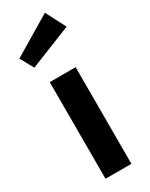

<svg xmlns="http://www.w3.org/2000/svg" viewBox="-215 -869 712 912"><g transform="rotate(-30 141.0 -413.5)"><path d="M271 -718 41 -626 1 -699 215 -827ZM212 0H70V-530H212Z"/></g></svg>

Font: Wolseley Sans SemiBold
Style: Regular
Weight: 600
Designer: Carrois Corporate & Edenspiekermann AG
Foundry: Carrois Corporate GbR & Edenspiekermann AG
Version: Version 4.202